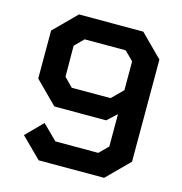

<svg xmlns="http://www.w3.org/2000/svg" viewBox="-108 -836 888 935"><g transform="rotate(15 335.5 -368.5)"><path d="M170 0 69 -100 151 -183 225 -110H441L485 -154V-317L437 -273H176L65 -384V-626L176 -737H500L611 -626V-111L500 0ZM234 -383H430L485 -438V-583L441 -627H234L190 -583L191 -427Z"/></g></svg>

Font: Tomorrow Medium
Style: Regular
Weight: 500
Designer: Tony de Marco, Monica Rizzolli
Foundry: Just in Type
Version: Version 2.002